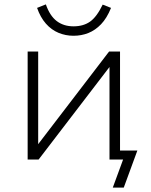

<svg xmlns="http://www.w3.org/2000/svg" viewBox="-20 -727 689 875"><path d="M494 128 541 0H479V-41H606L544 128ZM106 0V-492H154V-70L477 -492H527V0H479V-423H480L156 0ZM315 -564Q279 -564 246.5 -577.5Q214 -591 189 -619.5Q164 -648 149 -691L189 -707Q207 -655 238.5 -631Q270 -607 315 -607Q360 -607 390.5 -628.5Q421 -650 448 -706L486 -691Q467 -644 440.5 -616.5Q414 -589 382.5 -576.5Q351 -564 315 -564Z"/></svg>

Font: Nunito Sans 7pt ExtraLight
Style: Regular
Weight: 250
Designer: Vernon Adams
Foundry: Vernon Adams
Version: Version 3.101;gftools[0.9.27]